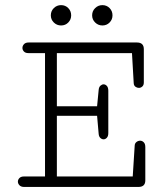

<svg xmlns="http://www.w3.org/2000/svg" viewBox="-20 -740 645 760"><path d="M385.3 -639.2Q368.7 -639.2 356.7 -650.9Q344.7 -662.6 344.7 -679.2Q344.7 -696.3 356.7 -708Q368.7 -719.7 385.3 -719.7Q402.3 -719.7 413.8 -708Q425.3 -696.3 425.3 -679.2Q425.3 -662.6 413.8 -650.9Q402.3 -639.2 385.3 -639.2ZM221.7 -639.2Q205.1 -639.2 193.1 -650.9Q181.2 -662.6 181.2 -679.2Q181.2 -696.3 193.1 -708Q205.1 -719.7 221.7 -719.7Q238.8 -719.7 250.2 -708Q261.7 -696.3 261.7 -679.2Q261.7 -662.6 250.2 -650.9Q238.8 -639.2 221.7 -639.2ZM75.7 0Q63.5 0 57.1 -6.6Q50.8 -13.2 50.8 -21Q50.8 -28.8 56.9 -35.2Q63 -41.5 75.2 -41.5H158.2V-529.8H92.3Q80.6 -529.8 74.7 -536.1Q68.8 -542.5 68.8 -550.3Q68.8 -558.6 75 -565.2Q81.1 -571.8 93.3 -571.8H522Q549.3 -571.8 549.3 -545.4V-413.6Q549.3 -402.8 543.2 -397.5Q537.1 -392.1 529.8 -392.1Q522.5 -392.1 516.1 -396.7Q509.8 -401.4 509.3 -410.6L502.4 -529.8H205.1V-319.3H364.3L370.6 -384.3Q371.6 -395.5 377.7 -400.9Q383.8 -406.2 390.1 -406.2Q397 -406.2 402.8 -400.1Q408.7 -394 408.7 -380.4V-213.4Q408.7 -200.7 402.8 -194.6Q397 -188.5 390.1 -188.5Q383.3 -188.5 377.4 -193.8Q371.6 -199.2 370.6 -209.5L364.3 -281.7H205.1V-41.5H505.4L513.2 -164.1Q513.7 -172.9 520.3 -178Q526.9 -183.1 534.7 -183.1Q542.5 -183.1 548.8 -177Q555.2 -170.9 555.2 -157.7V-25.9Q555.2 0 527.8 0Z"/></svg>

Font: Cutive Mono
Style: Regular
Weight: 400
Designer: Vernon Adams
Foundry: Vernon Adams
Version: Version 1.110; ttfautohint (v1.8.4.7-5d5b)